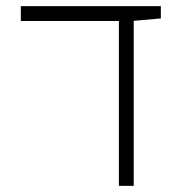

<svg xmlns="http://www.w3.org/2000/svg" viewBox="-20 -606 626 626"><path d="M367.7 0V-537.6H47.9V-585.9H504.4V-545.9L416 -538.1V0Z"/></svg>

Font: Cascadia Mono NF ExtraLight
Style: Regular
Weight: 200
Monospace: yes
Designer: Aaron Bell
Foundry: Saja Typeworks
Version: Version 2404.023; ttfautohint (v1.8.4)